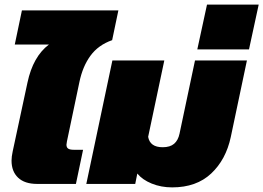

<svg xmlns="http://www.w3.org/2000/svg" viewBox="-20 -797 1141 832"><path d="M30 -101Q30 -118 35 -141L99 -439Q123 -552 192 -604H44L75 -752H493L466 -623Q406 -602 372 -555.5Q338 -509 324 -441L270 -184Q268 -174 268 -170Q268 -158 275.5 -153Q283 -148 299 -148H340L309 0H141Q87 0 58.5 -27Q30 -54 30 -101Z M575 -45 566 0H354L467 -535H692L622 -204Q630 -159 685 -159Q717 -159 734.5 -174Q752 -189 758 -218L825 -535H1050L980 -203Q959 -105 895 -45Q831 15 726 15Q678 15 637.5 -1.5Q597 -18 575 -45Z M877 -777H1101L1059 -583H835Z"/></svg>

Font: Prompt Black
Style: Italic
Weight: 900
Italic angle: -12°
Designer: Katatrad Team
Foundry: CadsonDemak
Version: Version 1.001